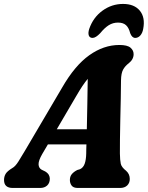

<svg xmlns="http://www.w3.org/2000/svg" viewBox="-49 -932 733 952"><path d="M160.5 -168.5Q141.5 -135.5 142.2 -117Q143 -98.5 157.5 -90.5L175 -82Q188 -74 193 -64.8Q198 -55.5 198 -46Q198 -24.5 184.8 -12.2Q171.5 0 150 0H14.5Q-29 0 -29 -39.5Q-29 -56.5 -21 -70Q-13 -83.5 12.5 -99Q26.5 -106.5 42 -130.8Q57.5 -155 74 -183.5L259.5 -498.5Q322 -607 393.5 -658Q465 -709 543 -709Q582 -709 597.8 -695.8Q613.5 -682.5 613.5 -663.5Q613.5 -637.5 589.5 -618.5Q571.5 -605 561.5 -587Q551.5 -569 551 -533Q551 -494 549.8 -442.5Q548.5 -391 547.5 -338.2Q546.5 -285.5 545.8 -240.8Q545 -196 545.5 -171Q546 -137.5 549.8 -120.2Q553.5 -103 576.5 -85Q594.5 -69 594.5 -44.5Q594.5 -25 581.8 -12.5Q569 0 546 0H337Q315 0 306.2 -11.8Q297.5 -23.5 297.5 -39.5Q297.5 -57 307 -68.5Q316.5 -80 334 -89L347.5 -93Q364 -100.5 371 -120.5Q378 -140.5 378.5 -171Q378.5 -181 378.8 -192.2Q379 -203.5 379.5 -216H188.5ZM328 -454 232.5 -291H381.5Q382.5 -350 384 -415.8Q385.5 -481.5 386 -541Q373.5 -526 359.2 -504.8Q345 -483.5 328 -454ZM536 -820Q511 -820 490.2 -807Q469.5 -794 448 -767.5Q425.5 -744 410 -744Q395.5 -744 391.2 -756.5Q387 -769 393.5 -789Q413 -845.5 459 -879Q505 -912.5 561 -912.5Q617 -912.5 644.5 -878.8Q672 -845 661 -788.5Q657.5 -768.5 646.8 -756.2Q636 -744 621.5 -744Q605.5 -744 596.5 -767.5Q590 -794 576 -807Q562 -820 536 -820Z"/></svg>

Font: Fraunces 144pt SuperSoft
Style: Bold Italic
Weight: 700
Italic angle: -16°
Version: Version 1.000;[0bf87f6ff]